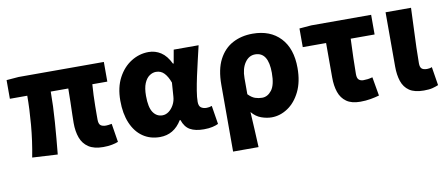

<svg xmlns="http://www.w3.org/2000/svg" viewBox="-69 -859 3115 1337"><g transform="rotate(-10 1489.0 -190.5)"><path d="M602 14Q537 14 498.5 -11.5Q460 -37 443.5 -82Q427 -127 427 -187Q427 -203 428 -243.5Q429 -284 430.5 -334Q432 -384 432 -430H308Q308 -330 299.5 -215.5Q291 -101 280 10L101 0Q123 -114 132.5 -226Q142 -338 142 -430H19V-562L105 -569H708V-430H602Q599 -394 597.5 -354Q596 -314 595.5 -278Q595 -242 595 -216Q595 -190 595 -181Q595 -151 608 -140.5Q621 -130 646 -130Q660 -130 687 -135L708 -4Q692 3 664 8.5Q636 14 602 14Z M1003 14Q934 14 882.5 -21.5Q831 -57 802.5 -124Q774 -191 774 -283Q774 -377 809.5 -444Q845 -511 902.5 -547Q960 -583 1026 -583Q1073 -583 1112.5 -557.5Q1152 -532 1180 -474H1185L1202 -569H1378Q1367 -521 1354 -466.5Q1341 -412 1329.5 -358.5Q1318 -305 1310.5 -259Q1303 -213 1303 -182Q1303 -152 1318.5 -141Q1334 -130 1358 -130Q1377 -130 1395 -137L1416 -6Q1400 2 1374.5 8Q1349 14 1314 14Q1253 14 1216.5 -6.5Q1180 -27 1163 -78H1158Q1102 14 1003 14ZM1046 -132Q1070 -132 1091 -147.5Q1112 -163 1126.5 -189.5Q1141 -216 1143 -248L1150 -345Q1134 -389 1111 -413.5Q1088 -438 1053 -438Q1029 -438 1006.5 -422.5Q984 -407 970 -373.5Q956 -340 956 -285Q956 -204 980.5 -168Q1005 -132 1046 -132Z M1486 202V-270Q1486 -379 1522 -448Q1558 -517 1620 -550Q1682 -583 1761 -583Q1886 -583 1957.5 -507Q2029 -431 2029 -294Q2029 -196 1995 -127Q1961 -58 1907 -22Q1853 14 1793 14Q1758 14 1720 0.5Q1682 -13 1653 -48Q1657 16 1660 78Q1663 140 1666 202ZM1751 -132Q1790 -132 1818.5 -169Q1847 -206 1847 -291Q1847 -438 1754 -438Q1710 -438 1681.5 -396.5Q1653 -355 1653 -287V-174Q1678 -148 1702 -140Q1726 -132 1751 -132Z M2419 14Q2358 14 2322 -11.5Q2286 -37 2270.5 -82Q2255 -127 2255 -187V-430H2090V-562L2175 -569H2598V-430H2429Q2426 -360 2424 -293.5Q2422 -227 2422 -181Q2422 -151 2434.5 -140.5Q2447 -130 2466 -130Q2482 -130 2497 -132Q2512 -134 2531 -139L2554 -6Q2526 2 2492 8Q2458 14 2419 14Z M2869 14Q2803 14 2766.5 -11Q2730 -36 2715 -81Q2700 -126 2700 -185V-569H2880Q2878 -504 2874.5 -430.5Q2871 -357 2869 -290.5Q2867 -224 2867 -179Q2867 -151 2879 -140.5Q2891 -130 2916 -130Q2923 -130 2933 -131.5Q2943 -133 2951 -137L2972 -6Q2953 2 2930 8Q2907 14 2869 14Z"/></g></svg>

Font: Source Han Sans TC Heavy
Style: Regular
Weight: 900
Designer: Ryoko NISHIZUKA Ë•øÂ°öÊ∂ºÂ≠ê (kana, bopomofo & ideographs); Paul D. Hunt (Latin, Greek & Cyrillic); Sandoll Communicatio
Foundry: Adobe
Version: Version 2.004;hotconv 1.0.118;makeotfexe 2.5.65603